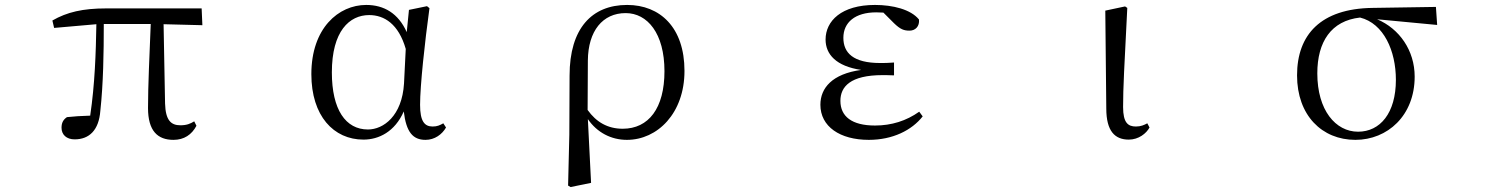

<svg xmlns="http://www.w3.org/2000/svg" viewBox="-20 -551 6040 777"><path d="M682 15C725 15 756 -6 775 -42L766 -60C750 -50 735 -44 710 -44C672 -44 650 -64 648 -132L642 -453L799 -449L796 -517H410C315 -517 251 -502 192 -468L199 -438L370 -453C368 -337 364 -211 345 -83C309 -82 279 -80 251 -77C236 -67 229 -54 229 -34C229 -6 249 13 282 13C341 13 380 -24 386 -102C398 -212 400 -337 400 -454H590C585 -328 579 -205 579 -114C579 -21 618 15 682 15Z M1451 14C1513 14 1578 -18 1614 -100C1624 -16 1651 15 1702 15C1739 15 1769 -7 1785 -35L1774 -52C1760 -44 1749 -39 1731 -39C1698 -39 1680 -60 1680 -127C1680 -204 1699 -380 1718 -518L1708 -526L1635 -511L1626 -421C1592 -497 1534 -531 1462 -531C1350 -531 1240 -437 1240 -251C1240 -82 1330 14 1451 14ZM1622 -353 1615 -213C1607 -82 1532 -27 1469 -27C1379 -27 1323 -107 1323 -258C1323 -425 1394 -490 1474 -490C1535 -490 1593 -454 1622 -353Z M2279 200 2289 206 2372 189 2359 -69C2396 -15 2453 15 2517 15C2641 15 2750 -93 2750 -264C2750 -440 2651 -531 2518 -531C2375 -531 2285 -436 2285 -245L2284 -6ZM2358 -106 2359 -306C2360 -426 2419 -498 2512 -498C2600 -498 2669 -416 2669 -263C2669 -113 2605 -30 2500 -30C2439 -30 2393 -57 2358 -106Z M3496 15C3593 15 3670 -24 3714 -80L3700 -99C3648 -62 3588 -43 3521 -43C3427 -43 3381 -80 3381 -143C3381 -200 3421 -247 3552 -247C3562 -247 3572 -247 3598 -246V-298C3574 -296 3559 -296 3542 -296C3433 -296 3393 -337 3393 -398C3393 -460 3440 -501 3526 -501L3555 -500L3598 -457C3624 -432 3638 -427 3661 -427C3684 -427 3702 -444 3699 -472C3666 -513 3593 -531 3521 -531C3385 -531 3321 -466 3321 -391C3321 -331 3364 -283 3465 -268C3348 -252 3300 -195 3300 -127C3300 -39 3379 15 3496 15Z M4548 14C4588 14 4619 -11 4632 -35L4623 -52C4610 -45 4597 -39 4577 -39C4545 -39 4525 -54 4525 -118C4525 -196 4530 -283 4542 -519L4533 -525L4453 -508L4457 -112C4457 -20 4492 14 4548 14Z M5465 15C5595 15 5705 -83 5705 -241C5705 -347 5643 -435 5553 -473L5796 -450L5791 -523L5534 -519C5325 -516 5229 -411 5229 -246C5229 -84 5330 15 5465 15ZM5484 -480C5580 -456 5629 -345 5629 -228C5629 -93 5565 -18 5476 -18C5385 -18 5311 -105 5311 -254C5311 -382 5367 -467 5484 -480Z"/></svg>

Font: Harano Aji Mincho TW
Style: Regular
Weight: 400
Foundry: Masamichi Hosoda
Version: HaranoAjiMinchoTW-Regular version 20230610;ttx 4.39.4